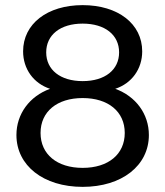

<svg xmlns="http://www.w3.org/2000/svg" viewBox="-20 -714 644 748"><path d="M302 14C455 14 560 -69 560 -188C560 -270 509 -339 429 -368C493 -389 534 -445 534 -514C534 -621 440 -694 302 -694C164 -694 70 -621 70 -514C70 -445 111 -389 175 -368C95 -339 44 -270 44 -188C44 -69 149 14 302 14ZM302 -60C202 -60 138 -113 138 -196C138 -279 202 -332 302 -332C402 -332 466 -279 466 -196C466 -113 402 -60 302 -60ZM302 -398C215 -398 160 -442 160 -510C160 -578 215 -622 302 -622C389 -622 444 -578 444 -510C444 -442 389 -398 302 -398Z"/></svg>

Font: Ronzino
Style: Regular
Weight: 400
Designer: Nunzio Mazzaferro
Foundry: Collletttivo
Version: Version 1.000;Glyphs 3.3 (3337)